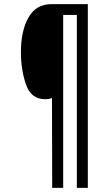

<svg xmlns="http://www.w3.org/2000/svg" viewBox="-20 -780 496 927"><path d="M232 127H285V-708H351V127H404V-760H228Q154 -760 117.5 -695.5Q81 -631 81 -529Q81 -443 105.5 -372Q130 -301 198 -301Q219 -301 231 -307Z"/></svg>

Font: Noto Sans UI Condensed
Style: Italic
Weight: 400
Width: 3
Italic angle: -12°
Designer: Monotype Design Team
Foundry: Monotype Imaging Inc.
Version: Version 1.901